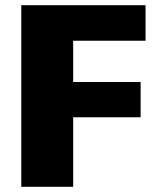

<svg xmlns="http://www.w3.org/2000/svg" viewBox="-20 -720 600 740"><path d="M218 -563 262 -666V-325L218 -404H522V-268H218L262 -348V0H62V-700H541V-563Z"/></svg>

Font: Pathway Extreme 28pt ExtraBold
Style: Regular
Weight: 800
Designer: Eduardo Rodriguez Tunni
Foundry: Eduardo Rodriguez Tunni
Version: Version 1.001;gftools[0.9.26]